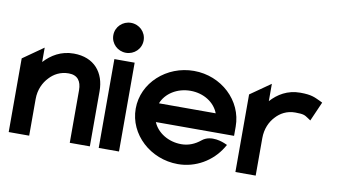

<svg xmlns="http://www.w3.org/2000/svg" viewBox="-68 -796 1683 960"><g transform="rotate(10 773.0 -316.5)"><path d="M123 0V-186C123 -234 142 -272 167 -298C189 -322 221 -341 264 -341C309 -341 329 -313 329 -267V0H431V-280C431 -374 376 -443 272 -443C207 -443 159 -413 123 -374V-447L19 -374V0Z M527 -492C569 -492 604 -525 604 -568C604 -611 569 -644 527 -644C485 -644 450 -611 450 -568C450 -525 485 -492 527 -492ZM579 0V-451H476V0Z M879 11C970 11 1051 -38 1096 -111L1105 -126L1089 -133C1088 -133 1020 -164 975 -126C948 -104 916 -90 879 -90C813 -90 756 -126 735 -177H1132V-224C1132 -356 1018 -462 879 -462C740 -462 624 -357 624 -226C624 -95 740 11 879 11ZM879 -361C946 -361 1002 -325 1022 -272H734C754 -324 811 -361 879 -361Z M1273 0V-190C1273 -238 1291 -276 1316 -302C1338 -326 1370 -345 1413 -345C1457 -345 1462 -340 1479 -329L1494 -319L1537 -417L1523 -424C1496 -436 1480 -447 1421 -447C1356 -447 1308 -417 1273 -378V-466L1170 -394V0Z"/></g></svg>

Font: Charger Pro
Style: Blk
Weight: 900
Designer: Jasper
Foundry: Cannot Into Space Fonts
Version: Version 1.09